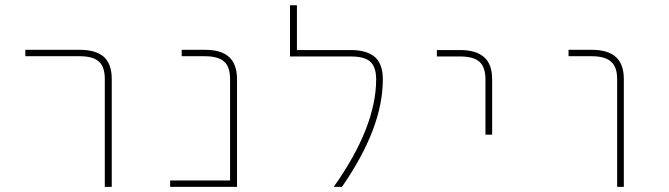

<svg xmlns="http://www.w3.org/2000/svg" viewBox="-20 -733 2540 729"><path d="M377.9 -23.4V-432.6Q377.9 -479.5 355.5 -499Q334 -519.5 282.2 -519.5H76.2V-543.9H282.2Q344.7 -543.9 375 -516.6Q404.3 -489.3 404.3 -432.6V-23.4Z M626 -23.4V-47.9H853.5V-432.6Q853.5 -479.5 831.1 -499Q808.6 -519.5 757.8 -519.5H669.9V-543.9H757.8Q820.3 -543.9 849.6 -516.6Q879.9 -489.3 879.9 -432.6V-23.4Z M1247.1 -23.4Q1408.2 -251 1408.2 -431.6Q1408.2 -478.5 1385.7 -499Q1364.3 -518.6 1311.5 -518.6H1081.1V-712.9H1107.4V-543H1311.5Q1374 -543 1404.3 -515.6Q1433.6 -489.3 1433.6 -431.6Q1433.6 -338.9 1394.5 -236.3Q1355.5 -134.8 1278.3 -23.4Z M1823.2 -221.7V-431.6Q1823.2 -478.5 1799.8 -499Q1777.3 -518.6 1726.6 -518.6H1638.7V-543H1726.6Q1788.1 -543 1818.4 -515.6Q1848.6 -489.3 1848.6 -431.6V-221.7Z M2323.2 -23.4V-432.6Q2323.2 -479.5 2299.8 -499Q2277.3 -519.5 2226.6 -519.5H2138.7V-543.9H2226.6Q2288.1 -543.9 2318.4 -516.6Q2348.6 -489.3 2348.6 -432.6V-23.4Z"/></svg>

Font: Mgen+ 1m thin
Style: Regular
Weight: 100
Designer: [Source Han Sans]
Ryoko NISHIZUKA  (kana & ideographs); Paul D. Hunt (Latin, Greek & Cyrillic); Wenlong ZHANG  (bopomofo
Version: Version 1.059.20150602